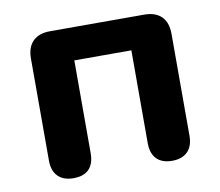

<svg xmlns="http://www.w3.org/2000/svg" viewBox="-62 -563 737 643"><g transform="rotate(-10 306.5 -241.0)"><path d="M67.5 -64V-410.8Q67.5 -449.3 88 -469.7Q108.4 -490 146.7 -490H466.3Q504.8 -490 525.1 -469.7Q545.5 -449.3 545.5 -410.8V-64Q545.5 -28.9 526.8 -10.2Q508.2 8.4 474.1 8.4Q440 8.4 421.7 -10.2Q403.5 -28.9 403.5 -64V-379.7H209.5V-64Q209.5 -28.9 191.8 -10.2Q174 8.4 138.9 8.4Q104.8 8.4 86.2 -10.2Q67.5 -28.9 67.5 -64Z"/></g></svg>

Font: SN Pro Thin
Style: Regular
Weight: 200
Designer: Tobias Whetton
Foundry: Supernotes
Version: Version 1.003;Glyphs 3.3 (3324)